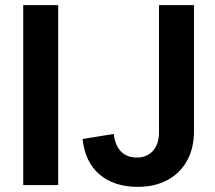

<svg xmlns="http://www.w3.org/2000/svg" viewBox="-20 -720 837 747"><path d="M70.3 -700H206.4V0H70.3ZM301.1 -179.3 422.6 -198.8Q425.6 -170.3 436.8 -149.6Q448 -128.9 467.2 -117.9Q486.4 -107 512.8 -107Q539.3 -107 558.7 -119.2Q578.2 -131.4 588.4 -153.3Q598.6 -175.3 598.6 -202.7V-700H734.7V-209.7Q734.7 -142.6 707.1 -93.8Q679.6 -45 630.5 -19Q581.5 7 516.9 7Q423.7 7 367.4 -41.1Q311 -89.1 301.1 -179.3Z"/></svg>

Font: AF Albert Sans Medium
Style: Regular
Weight: 500
Designer: Andreas Rasmussen
Foundry: a.Foundry
Version: Version 1.300;Glyphs 3.2 (3231)